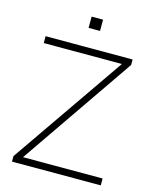

<svg xmlns="http://www.w3.org/2000/svg" viewBox="-129 -966 843 1053"><g transform="rotate(15 292.5 -439.5)"><path d="M42 0V-31L514 -714L512 -673H42V-712H536V-681L66 2L68 -39H546V0ZM258 -881H323V-817H258Z"/></g></svg>

Font: Muli ExtraLight
Style: Regular
Weight: 250
Designer: Vernon Adams
Foundry: Vernon Adams
Version: Version 2.100; ttfautohint (v1.8.1.43-b0c9)